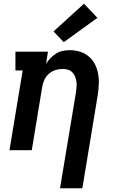

<svg xmlns="http://www.w3.org/2000/svg" viewBox="-20 -808 640 1033"><path d="M303 205 389 -313Q391 -328 392 -342.5Q393 -357 391 -371Q389 -385 383.5 -397.5Q378 -410 368.5 -419.5Q359 -429 345.5 -433Q332 -437 317 -437Q297 -437 278 -431Q259 -425 243 -411Q227 -397 218.5 -378Q210 -359 207 -340L151 0H31L102 -429H63V-530H238L228 -465Q238 -481 252 -495.5Q266 -510 283 -520.5Q300 -531 319 -534.5Q338 -538 356 -538Q385 -538 411.5 -529.5Q438 -521 458.5 -503.5Q479 -486 491 -462Q503 -438 508 -410.5Q513 -383 511.5 -354.5Q510 -326 506 -297L423 205ZM323 -581 268 -639 432 -788 504 -712Z"/></svg>

Font: Iosevka Curly Slab ExObl
Style: Bold
Weight: 700
Width: 7
Italic angle: -9°
Monospace: yes
Designer: Belleve Invis
Foundry: Belleve Invis
Version: Version 11.0.0; ttfautohint (v1.8.3)